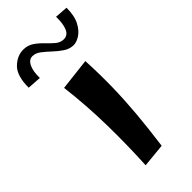

<svg xmlns="http://www.w3.org/2000/svg" viewBox="-253 -727 779 779"><g transform="rotate(-45 136.0 -337.5)"><path d="M182 -6 80 4Q86 -105 84 -222Q82 -339 68 -452L206 -468Q210 -387 208.5 -315.5Q207 -244 200.5 -169.5Q194 -95 182 -6ZM27 -550 -33 -554Q-33 -622 -4 -650.5Q25 -679 61 -679Q86 -679 105 -666Q124 -653 140 -636Q156 -619 172 -605.5Q188 -592 207 -592Q230 -592 240 -615.5Q250 -639 249 -679L305 -675Q305 -628 290 -600Q275 -572 255 -559.5Q235 -547 219 -547Q196 -547 176 -560.5Q156 -574 138 -591Q120 -608 103 -621Q86 -634 68 -634Q48 -634 37 -611Q26 -588 27 -550Z"/></g></svg>

Font: Marhey
Style: Regular
Weight: 400
Designer: Nur Syamsi & Bustanul Arifin
Foundry: Namelatype
Version: Version 1.000; ttfautohint (v1.8.4.7-5d5b)